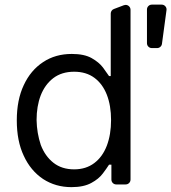

<svg xmlns="http://www.w3.org/2000/svg" viewBox="-20 -781 725 813"><path d="M162.3 -23.1Q109.4 -58.6 80.6 -121.4Q51.1 -183.6 51.1 -271.3Q51.1 -358 80.6 -420.5Q109.7 -483.3 162.6 -518.1Q214.5 -552.6 284.1 -552.6Q337 -552.6 368.3 -534.8Q399.1 -517.4 415.8 -495.4Q431.8 -473.7 441.8 -458.8H448.9V-723.7Q448.9 -730.1 452.6 -735.4Q456.3 -740.8 462.4 -742.9L504.6 -758.9Q509.6 -760.3 511.7 -760.3Q520.2 -760.3 526.5 -754.3Q532.7 -748.2 532.7 -739.3V-21Q532.7 -12.1 526.6 -6Q520.6 0 511.7 0H472.3Q463.8 0 457.7 -6Q451.7 -12.1 451.7 -21V-83.8H441.8Q430.4 -66.1 415.5 -46.5Q398.4 -23.4 366.8 -6.4Q334.5 11.4 282.7 11.4Q215.2 11.4 162.3 -23.1ZM152.7 -167.3Q170.8 -119.7 206 -92Q241.5 -63.9 294 -63.9Q344.1 -63.9 379.3 -90.6Q414.1 -116.8 432.2 -163.7Q450.3 -211.3 450.3 -272.7Q450.3 -333.5 432.5 -379.6Q414.4 -425.8 380 -451.3Q345.2 -477.3 294 -477.3Q241.1 -477.3 205.3 -449.9Q170.1 -422.6 152.3 -376.8Q134.9 -331 134.9 -272.7Q136 -217.3 152.7 -167.3ZM623.2 -577.4H645.2Q653.1 -577.4 658.9 -582.6Q664.8 -587.7 665.8 -595.5L685 -737.9Q686.4 -747.2 680.2 -754.3Q674 -761.4 664.4 -761.4H623.2Q614.3 -761.4 608.3 -755.3Q602.3 -749.3 602.3 -740.8V-598.4Q602.3 -589.5 608.3 -583.5Q614.3 -577.4 623.2 -577.4Z"/></svg>

Font: DeltaSans
Style: Regular
Weight: 400
Designer: Rasmus Andersson
Foundry: rsms
Version: Version 3.012